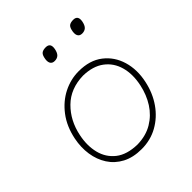

<svg xmlns="http://www.w3.org/2000/svg" viewBox="-195 -845 988 988"><g transform="rotate(-45 298.5 -351.0)"><path d="M272 9Q210.5 9 166.5 -14.2Q122.5 -37.5 96.8 -77.5Q71 -117.5 63.5 -168Q56 -218.5 67 -273Q82 -346.5 121.2 -398.2Q160.5 -450 214 -477Q267.5 -504 326 -504Q406 -504 457 -464.5Q508 -425 527 -360.8Q546 -296.5 530 -222Q515.5 -154 479 -102Q442.5 -50 389.5 -20.5Q336.5 9 272 9ZM274 -23Q336.5 -24.5 382.5 -52Q428.5 -79.5 457.8 -125.2Q487 -171 499 -228Q513.5 -296 498.2 -350.8Q483 -405.5 439.5 -438Q396 -470.5 326 -472Q233 -470 174.5 -412.5Q116 -355 98 -267Q84.5 -202.5 98.2 -147.5Q112 -92.5 155.2 -58.5Q198.5 -24.5 274 -23ZM476 -628Q458 -628 451.2 -641.8Q444.5 -655.5 451 -681Q455.5 -699 465.8 -705Q476 -711 493 -711Q527.5 -711 520 -671Q515.5 -648 504.8 -638Q494 -628 476 -628ZM276 -628Q258 -628 251.2 -641.8Q244.5 -655.5 251 -681Q255.5 -699 265.8 -705Q276 -711 293 -711Q327.5 -711 320 -671Q315.5 -648 304.8 -638Q294 -628 276 -628Z"/></g></svg>

Font: Commissioner Loud Thin
Style: Italic
Weight: 100
Italic angle: -12°
Designer: Kostas Bartsokas
Foundry: Kostas Bartsokas
Version: Version 1.000; ttfautohint (v1.8.3)